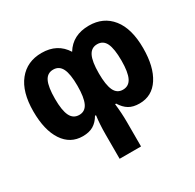

<svg xmlns="http://www.w3.org/2000/svg" viewBox="-169 -741 1186 1166"><g transform="rotate(-30 424.0 -158.0)"><path d="M349 68Q349 -2 357 -62H350Q329 -26 299.5 -8.5Q270 9 225 9Q138 9 88.5 -65.5Q39 -140 39 -272Q39 -408 98 -481.5Q157 -555 259 -555Q370 -555 424 -468Q477 -555 591 -555Q692 -555 750.5 -482Q809 -409 809 -272Q809 -142 760 -66.5Q711 9 623 9Q578 9 549 -8.5Q520 -26 498 -62H491Q499 6 499 68V239H349ZM349 -273Q349 -356 330 -394Q311 -432 270 -432Q228 -432 209.5 -393.5Q191 -355 191 -272Q191 -191 210 -152.5Q229 -114 271 -114Q312 -114 330.5 -153Q349 -192 349 -273ZM657 -272Q657 -355 638.5 -393.5Q620 -432 578 -432Q537 -432 518 -394Q499 -356 499 -273Q499 -192 517.5 -153Q536 -114 577 -114Q619 -114 638 -152.5Q657 -191 657 -272Z"/></g></svg>

Font: Noto Sans Georgian Bold Narrow
Style: Regular
Weight: 700
Width: 4
Designer: Monotype Design team
Foundry: Monotype Imaging Inc.
Version: Version 1.000